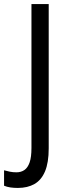

<svg xmlns="http://www.w3.org/2000/svg" viewBox="-78 -734 337 946"><path d="M10 192Q-10 192 -27 189.5Q-44 187 -58 181V105Q-44 109 -29 112Q-14 115 3 115Q26 115 42.5 103.5Q59 92 68 66Q77 40 77 -5V-714H162V-3Q162 67 144 110Q126 153 92 172.5Q58 192 10 192Z"/></svg>

Font: Noto Sans Thai Condensed
Style: Regular
Weight: 400
Width: 3
Designer: Monotype Design Team
Foundry: Monotype Imaging Inc.
Version: Version 2.002